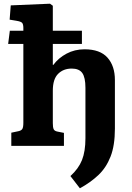

<svg xmlns="http://www.w3.org/2000/svg" viewBox="-20 -787 710 1036"><path d="M411 229 360 163Q404 123 422.5 76.5Q441 30 441 -41V-313Q441 -369 424 -393Q407 -417 367 -417Q322 -417 293.5 -388.5Q265 -360 265 -298V-122Q265 -100 269.5 -90Q274 -80 290 -77L325 -70V0H41V-71L79 -79Q94 -82 100 -90.5Q106 -99 106 -125V-550H24L33 -621H106V-636Q106 -656 99.5 -663.5Q93 -671 68 -675L32 -681L38 -758L250 -767L265 -756V-621H422V-550H265V-437H268Q295 -474 339 -497.5Q383 -521 436 -521Q520 -521 560 -476Q600 -431 600 -355V-93Q600 -2 576.5 58Q553 118 510.5 158Q468 198 411 229Z"/></svg>

Font: Literata 12pt
Style: Bold
Weight: 700
Designer: Latin by Veronika Burian and Jose Scaglione. Greek by Irene Vlachou. Cyrillic by Vera Evstafieva.
Foundry: TypeTogether
Version: Version 3.002